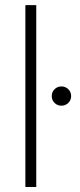

<svg xmlns="http://www.w3.org/2000/svg" viewBox="-20 -748 319 768"><path d="M125 -727.5V0H81.5V-727.5ZM225.6 -325.2Q209.5 -325.2 198.2 -336.4Q187 -347.7 187 -363.8Q187 -379.9 198.2 -391.1Q209.5 -402.3 225.6 -402.3Q241.7 -402.3 253.2 -391.1Q264.6 -379.9 264.6 -363.8Q264.6 -347.7 253.2 -336.4Q241.7 -325.2 225.6 -325.2Z"/></svg>

Font: Inter 20pt ExtraLight
Style: Regular
Weight: 250
Version: Version 4.001;git-66647c0bb